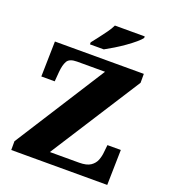

<svg xmlns="http://www.w3.org/2000/svg" viewBox="-163 -1052 1047 1173"><g transform="rotate(20 360.5 -465.5)"><path d="M46 0V-57L421 -645H239Q190 -645 175.5 -619.5Q161 -594 157 -547L152 -485H65L70 -714H648V-656L272 -69H462Q511 -69 536 -86Q561 -103 571 -129Q581 -155 583 -182L588 -229H675L670 0ZM277 -784Q292 -803 312 -829Q332 -855 351.5 -882Q371 -909 381 -931H575V-921Q566 -908 542.5 -888Q519 -868 488 -846Q457 -824 425 -804.5Q393 -785 367 -771H277Z"/></g></svg>

Font: Noto Serif Khmer Black
Style: Regular
Weight: 900
Version: Version 2.003